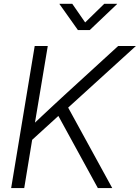

<svg xmlns="http://www.w3.org/2000/svg" viewBox="-20 -963 716 983"><path d="M121.6 -226.1 130.4 -308.1Q162.1 -338.4 192.6 -366.9Q223.1 -395.5 253.9 -424.1Q284.7 -452.6 316.4 -481.9L585 -727.5H675.8L314.5 -398.9L309.1 -397ZM37.1 0 157.7 -727.5H224.6L182.1 -473.1L154.8 -310.1L149.4 -275.9L104 0ZM481 0 271.5 -382.8 316.9 -434.1 554.7 0ZM350.1 -943.4 416 -848.1 513.7 -943.4H579.6L579.1 -941.9L439.5 -809.1H378.9L284.7 -941.9V-943.4Z"/></svg>

Font: Inter 28pt Light
Style: Italic
Weight: 300
Italic angle: -9.3988°
Designer: Rasmus Andersson
Foundry: rsms
Version: Version 4.001;git-66647c0bb